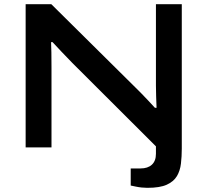

<svg xmlns="http://www.w3.org/2000/svg" viewBox="-20 -707 995 921"><path d="M687 194Q674 194 659.5 192.5Q645 191 631 188Q617 185 607 183V101H654Q689 101 708.5 83Q728 65 728 31V-5L327 -405Q302 -430 275 -459Q248 -488 232 -505H225Q226 -489 226.5 -455.5Q227 -422 227 -384V0H103V-687H226L631 -286Q643 -275 659.5 -257.5Q676 -240 693.5 -222Q711 -204 723 -190H731Q730 -212 729 -243.5Q728 -275 728 -296V-687H852V6Q852 43 848 77.5Q844 112 828.5 138Q813 164 780 179Q747 194 687 194Z"/></svg>

Font: Archivo Expanded Medium
Style: Regular
Weight: 500
Width: 7
Designer: Hector Gatti
Foundry: Omnibus-Type
Version: Version 2.001